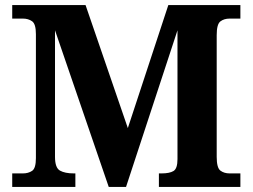

<svg xmlns="http://www.w3.org/2000/svg" viewBox="-20 -734 992 754"><path d="M28 0V-53H70Q91 -53 106 -63Q121 -73 121 -113V-600Q121 -640 106 -650.5Q91 -661 70 -661H28V-714H316L482 -231L641 -714H924V-661H882Q860 -661 845.5 -650Q831 -639 831 -596V-118Q831 -75 845.5 -64Q860 -53 882 -53H924V0H604V-53H614Q646 -53 661.5 -62.5Q677 -72 677 -109V-615L475 0H407L196 -615V-118Q196 -75 215.5 -64Q235 -53 270 -53H276V0Z"/></svg>

Font: Noto Naskh Arabic UI
Style: Regular
Weight: 400
Designer: Monotype Design Team, David Williams, Mohamad Dakak and Nizar Qandah
Foundry: Monotype Imaging Inc.
Version: Version 2.014